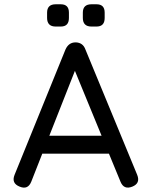

<svg xmlns="http://www.w3.org/2000/svg" viewBox="-20 -876 706 897"><path d="M72 -4C97.5 6.5 115.5 -1 126 -27C126 -27 177.5 -158 177.5 -158C177.5 -158 489 -158 489 -158C489 -158 543 -27 543 -27C543 -27 543 -27 543 -27C553.5 -1.5 571.5 6.5 598 -4C598 -4 598 -4 598 -4C624 -14.5 631.5 -32.5 621 -59C621 -59 379 -645 379 -645C379 -645 379 -645 379 -645C371.5 -666 356.5 -677 335 -678C335 -678 333 -678 333 -678C333 -678 333 -678 333 -678C311.5 -678 296 -667 286 -645C286 -645 48 -59 48 -59C48 -59 48 -59 48 -59C37.5 -32.5 45.5 -14.5 72 -4C72 -4 72 -4 72 -4ZM330 -545C330 -545 454.5 -242 454.5 -242C454.5 -242 210.5 -242 210.5 -242C210.5 -242 330 -545 330 -545ZM264 -752C264 -752 264 -752 264 -752C289.5 -752 302 -765.5 302 -792C302 -792 302 -817 302 -817C302 -817 302 -817 302 -817C302 -843 289.5 -856 264 -856C264 -856 240 -856 240 -856C240 -856 240 -856 240 -856C213.5 -856 200 -843 200 -817C200 -817 200 -792 200 -792C200 -792 200 -792 200 -792C200 -765.5 213.5 -752 240 -752C240 -752 264 -752 264 -752ZM431 -752C431 -752 431 -752 431 -752C456.5 -752 469 -765.5 469 -792C469 -792 469 -817 469 -817C469 -817 469 -817 469 -817C469 -843 456.5 -856 431 -856C431 -856 407 -856 407 -856C407 -856 407 -856 407 -856C380.5 -856 367 -843 367 -817C367 -817 367 -792 367 -792C367 -792 367 -792 367 -792C367 -765.5 380.5 -752 407 -752C407 -752 431 -752 431 -752Z"/></svg>

Font: Jura-Fortis-Bold
Style: Bold
Weight: 500
Designer: Daniel Johnson, Alexei Vanyashin, Mirko Velimirovic
Foundry: Daniel Johnson
Version: ""